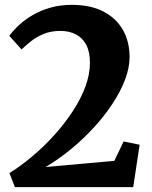

<svg xmlns="http://www.w3.org/2000/svg" viewBox="-20 -772 626 792"><path d="M19 -58Q67.5 -88.5 115.5 -129Q163.5 -169.5 205.8 -216.8Q248 -264 281 -314.5Q314 -365 332.5 -415.5Q351 -466 351 -513Q351 -558.5 335.5 -587.5Q320 -616.5 292.5 -630.5Q265 -644.5 229.5 -644.5Q190 -644.5 160 -632Q130 -619.5 107.8 -601.8Q85.5 -584 69 -568L18.5 -624Q35 -647 59.5 -669.5Q84 -692 116.5 -710.8Q149 -729.5 189.2 -740.8Q229.5 -752 276.5 -752Q353 -752 406 -724.8Q459 -697.5 486.8 -649Q514.5 -600.5 514.5 -536.5Q514.5 -492 495.5 -442.5Q476.5 -393 443.2 -342.8Q410 -292.5 366 -244.8Q322 -197 271.2 -155.5Q220.5 -114 168 -83L451.5 -108.5L490 -188.5L556 -175L529.5 0H41.5Z"/></svg>

Font: Merriweather ExtraBold
Style: Regular
Weight: 800
Version: Version 2.100